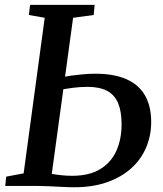

<svg xmlns="http://www.w3.org/2000/svg" viewBox="-20 -763 668 788"><path d="M285 5.5Q262.5 5.5 233.8 4Q205 2.5 177.2 1.2Q149.5 0 128 0H1.5L5.5 -38L77 -51.5L163.5 -690L98.5 -701.5L103.5 -743H368.5L364.5 -701.5L280 -690L192.5 -49.5Q210 -46 232.5 -43.8Q255 -41.5 275.5 -41.5Q346.5 -41.5 391.2 -68.8Q436 -96 457.5 -143.8Q479 -191.5 479 -253.5Q479 -305.5 464.8 -339.5Q450.5 -373.5 419.8 -390Q389 -406.5 339.5 -406.5Q308 -406.5 278 -402.5Q248 -398.5 227.5 -395L233 -445Q249.5 -449.5 273 -452.8Q296.5 -456 322.2 -458.2Q348 -460.5 371 -460.5Q448 -460.5 498.8 -438Q549.5 -415.5 575 -371.5Q600.5 -327.5 600.5 -262.5Q600.5 -206 579.5 -157Q558.5 -108 518 -71.8Q477.5 -35.5 419 -15Q360.5 5.5 285 5.5Z"/></svg>

Font: Merriweather 36pt Medium
Style: Italic
Weight: 500
Italic angle: -7.8°
Version: Version 2.101